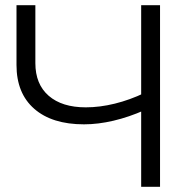

<svg xmlns="http://www.w3.org/2000/svg" viewBox="-20 -720 755 740"><path d="M303.7 -240.8Q180.5 -240.8 112 -300.7Q43.6 -360.5 43.6 -469.4V-700H116.3V-476.7Q116.3 -395.5 167.6 -350.9Q219 -306.3 310.6 -306.3Q364.5 -306.3 422.3 -320.5Q480 -334.6 537.5 -362.1L537.8 -295.8Q476.9 -268.7 417.5 -254.8Q358 -240.8 303.7 -240.8ZM524.1 0V-700H596.8V0Z"/></svg>

Font: Montserrat Thin
Style: Regular
Weight: 100
Designer: Julieta Ulanovsky
Foundry: Julieta Ulanovsky
Version: Version 9.000